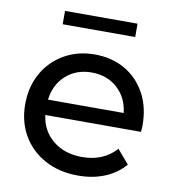

<svg xmlns="http://www.w3.org/2000/svg" viewBox="-80 -773 772 850"><g transform="rotate(10 306.0 -348.0)"><path d="M327 6Q242 6 177.5 -29Q113 -64 77.5 -125Q42 -186 42 -265Q42 -344 76.5 -405Q111 -466 171.5 -500.5Q232 -535 308 -535Q385 -535 444 -501Q503 -467 536.5 -405.5Q570 -344 570 -262Q570 -256 569.5 -248Q569 -240 568 -233H138Q147 -163 199 -120.5Q251 -78 330 -78Q426 -78 483 -142L536 -80Q500 -38 446.5 -16Q393 6 327 6ZM138 -302H478Q471 -369 424.5 -411.5Q378 -454 308 -454Q239 -454 192.5 -412Q146 -370 138 -302ZM144 -642V-702H470V-642Z"/></g></svg>

Font: Montserrat Medium
Style: Regular
Weight: 500
Designer: Julieta Ulanovsky
Foundry: Julieta Ulanovsky
Version: Version 9.000; ttfautohint (v1.8.4.7-5d5b)